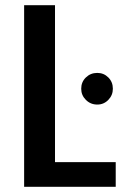

<svg xmlns="http://www.w3.org/2000/svg" viewBox="-20 -720 491 740"><path d="M73 0V-700H192V-95H426V0ZM355 -317Q329 -317 311 -335Q293 -353 293 -378Q293 -404 311 -421.5Q329 -439 355 -439Q380 -439 397.5 -421.5Q415 -404 415 -378Q415 -353 397.5 -335Q380 -317 355 -317Z"/></svg>

Font: Albert Sans SemiBold
Style: Regular
Weight: 600
Designer: Andreas Rasmussen
Foundry: a.Foundry
Version: Version 1.025